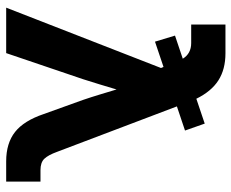

<svg xmlns="http://www.w3.org/2000/svg" viewBox="-86 -682 768 637"><g transform="rotate(90 298.5 -364.0)"><path d="M118.7 -493.7 98.6 -560.1 175.3 -585.9Q158.2 -613.8 123.5 -613.8H62V-727.5H157.2Q210.4 -727.5 247.1 -704.1Q283.7 -680.7 308.1 -630.9L390.6 -658.7L413.6 -593.3L333.5 -566.4L484.4 -168.5Q495.1 -139.2 507.3 -126.5Q519.5 -113.8 544.9 -113.8H583V0H515.6Q455.6 0 418.2 -29.5Q380.9 -59.1 358.9 -124.5L312 -254.9Q302.7 -282.2 294.2 -310.3Q285.6 -338.4 277.3 -366.2Q269 -338.4 260.5 -310.3Q252 -282.2 243.2 -254.9L156.7 0H5.9L206.1 -513.7L202.6 -522Z"/></g></svg>

Font: Inter Display
Style: Bold
Weight: 700
Designer: Rasmus Andersson
Foundry: rsms
Version: Version 4.001;git-9221beed3